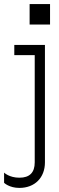

<svg xmlns="http://www.w3.org/2000/svg" viewBox="-20 -720 290 940"><path d="M75 200C150 200 200 150 200 75V-500H50V-450H150V75C150 125 125 150 75 150C25 150 0 125 0 125V175C0 175 25 200 75 200ZM125 -600H225V-700H125Z"/></svg>

Font: LS-VG5000 Light
Style: Regular
Weight: 400
Designer: Justin Bihan, 2021
Foundry: Justin Bihan, 2021
Version: Version 1.000;Glyphs 3.1.2 (3151)